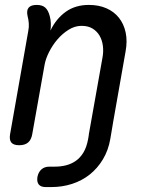

<svg xmlns="http://www.w3.org/2000/svg" viewBox="-20 -580 640 780"><path d="M132 139Q136 119 148.5 108Q161 97 181 97H203Q227 97 248.5 91.5Q270 86 288 73.5Q306 61 319 39.5Q332 18 338 -15L349 -80H439L428 -15Q420 31 398 67.5Q376 104 344.5 129Q313 154 273 167Q233 180 188 180H166Q146 180 137.5 169.5Q129 159 132 139ZM129 -560Q152 -560 164 -549Q176 -538 182 -515Q186 -501 186.5 -485.5Q187 -470 185 -456Q208 -504 247 -532Q286 -560 341 -560Q381 -560 412 -546.5Q443 -533 463 -508Q483 -483 490.5 -448Q498 -413 490 -370L431 -35Q427 -12 414 -1Q401 10 378 10Q355 10 346 -1Q337 -12 341 -35L396 -344Q401 -370 398 -393.5Q395 -417 384.5 -435Q374 -453 356 -464Q338 -475 311 -475Q284 -475 258.5 -459Q233 -443 213 -419.5Q193 -396 179 -368Q165 -340 161 -316L111 -35Q107 -12 94 -1Q81 10 58 10Q35 10 26 -1Q17 -12 21 -35L95 -455Q98 -470 97 -485Q96 -500 92 -515Q87 -538 96.5 -549Q106 -560 129 -560Z"/></svg>

Font: Maple Mono
Style: Italic
Weight: 400
Italic angle: -10°
Monospace: yes
Designer: subframe7536
Version: Version 7.300